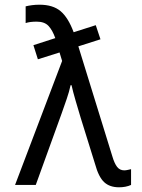

<svg xmlns="http://www.w3.org/2000/svg" viewBox="-20 -786 603 816"><path d="M486 10Q446 10 422.5 -12Q399 -34 384 -89L323 -285Q313 -318 301.5 -357.5Q290 -397 284 -424H280Q274 -396 263.5 -365.5Q253 -335 242 -304L132 0H44L244 -527L233 -563L141 -534L122 -594L215 -624Q203 -658 186 -676Q169 -694 136 -694Q121 -694 109.5 -692.5Q98 -691 89 -688V-759Q101 -762 116 -764Q131 -766 148 -766Q205 -766 237.5 -738.5Q270 -711 293 -649L387 -679L407 -619L313 -589L457 -123Q466 -92 477.5 -77Q489 -62 508 -62Q515 -62 523.5 -64Q532 -66 537 -67V0Q515 10 486 10Z"/></svg>

Font: Noto Sans Mono SemiCondensed
Style: Regular
Weight: 400
Width: 4
Designer: Monotype Design Team
Foundry: Monotype Imaging Inc.
Version: Version 2.014